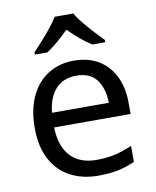

<svg xmlns="http://www.w3.org/2000/svg" viewBox="-86 -832 737 908"><g transform="rotate(-10 282.0 -378.0)"><path d="M292 -546Q361 -546 410.5 -516Q460 -486 486.5 -431.5Q513 -377 513 -304V-251H146Q148 -160 192.5 -112.5Q237 -65 317 -65Q368 -65 407.5 -74.5Q447 -84 489 -102V-25Q448 -7 408 1.5Q368 10 313 10Q237 10 178.5 -21Q120 -52 87.5 -113.5Q55 -175 55 -264Q55 -352 84.5 -415Q114 -478 167.5 -512Q221 -546 292 -546ZM291 -474Q228 -474 191.5 -433.5Q155 -393 148 -321H421Q420 -389 389 -431.5Q358 -474 291 -474ZM329 -766Q341 -744 363.5 -716.5Q386 -689 410.5 -662.5Q435 -636 454 -617V-606H392Q366 -622 338 -645.5Q310 -669 283 -696Q256 -669 229 -646Q202 -623 176 -606H116V-617Q135 -637 158.5 -663Q182 -689 204 -716.5Q226 -744 239 -766Z"/></g></svg>

Font: Noto Sans Nag Mundari
Style: Regular
Weight: 400
Designer: Muthu Nedumaran
Version: Version 1.000; ttfautohint (v1.8.4.7-5d5b)